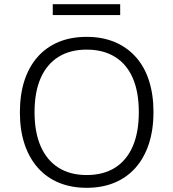

<svg xmlns="http://www.w3.org/2000/svg" viewBox="-20 -889 828 917"><path d="M394 8Q320 8 261 -16.5Q202 -41 160.5 -88Q119 -135 97 -201.5Q75 -268 75 -353Q75 -437 96.5 -503.5Q118 -570 159.5 -617Q201 -664 260 -688.5Q319 -713 394 -713Q468 -713 527 -688.5Q586 -664 628 -617.5Q670 -571 691.5 -504Q713 -437 713 -354Q713 -269 691 -202Q669 -135 627.5 -88Q586 -41 527 -16.5Q468 8 394 8ZM394 -53Q473 -53 528.5 -87.5Q584 -122 613.5 -189Q643 -256 643 -353Q643 -450 614 -516.5Q585 -583 529 -617.5Q473 -652 394 -652Q315 -652 259.5 -617.5Q204 -583 174.5 -516.5Q145 -450 145 -353Q145 -257 174.5 -190Q204 -123 259.5 -88Q315 -53 394 -53ZM232 -817V-869H554V-817Z"/></svg>

Font: Nunito Sans 9pt Light
Style: Regular
Weight: 300
Version: Version 3.101;gftools[0.9.27]